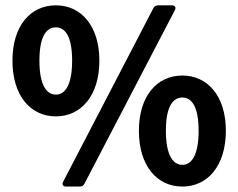

<svg xmlns="http://www.w3.org/2000/svg" viewBox="-20 -684 888 716"><path d="M26.4 -458C26.4 -327.1 93.8 -250 188.5 -250C282.2 -250 350.6 -327.1 350.6 -458C350.6 -587.9 282.2 -664.1 188.5 -664.1C93.8 -664.1 26.4 -587.9 26.4 -458ZM551.8 -653.3 215.8 -6.8C210 3.9 214.8 11.7 226.6 11.7H276.4C285.2 11.7 291 8.8 294.9 1L631.8 -645.5C637.7 -656.2 632.8 -664.1 621.1 -664.1H570.3C561.5 -664.1 555.7 -661.1 551.8 -653.3ZM249 -458C249 -365.2 221.7 -331.1 188.5 -331.1C154.3 -331.1 127 -365.2 127 -458C127 -550.8 154.3 -582 188.5 -582C221.7 -582 249 -550.8 249 -458ZM498 -196.3C498 -65.4 565.4 11.7 660.2 11.7C753.9 11.7 822.3 -65.4 822.3 -196.3C822.3 -326.2 753.9 -402.3 660.2 -402.3C565.4 -402.3 498 -326.2 498 -196.3ZM720.7 -196.3C720.7 -103.5 693.4 -69.3 660.2 -69.3C626 -69.3 598.6 -103.5 598.6 -196.3C598.6 -289.1 626 -320.3 660.2 -320.3C693.4 -320.3 720.7 -289.1 720.7 -196.3Z"/></svg>

Font: Ed Sans Neue
Style: Bold
Weight: 700
Designer: Stephen Hutchings
Version: Version 1.004;PS 001.004;hotconv 1.0.88;makeotf.lib2.5.64775